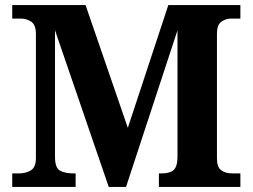

<svg xmlns="http://www.w3.org/2000/svg" viewBox="-20 -734 992 754"><path d="M28 0V-53H53Q83 -53 102 -65.5Q121 -78 121 -113V-601Q121 -636 103 -648.5Q85 -661 62 -661H28V-714H316L482 -232L641 -714H924V-661H888Q866 -661 849 -648.5Q832 -636 832 -603V-111Q832 -78 848.5 -65.5Q865 -53 894 -53H924V0H604V-53H614Q646 -53 661 -65.5Q676 -78 677 -115V-615L475 0H407L196 -615V-118Q196 -75 215.5 -64Q235 -53 270 -53H277V0Z"/></svg>

Font: Noto Serif Gurmukhi
Style: Bold
Weight: 700
Designer: Vaibhav Singh and the Monotype Design Team
Foundry: Monotype Imaging Inc.
Version: Version 2.004; ttfautohint (v1.8.4.7-5d5b)